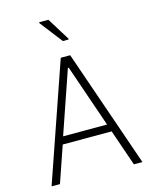

<svg xmlns="http://www.w3.org/2000/svg" viewBox="-133 -999 858 1084"><g transform="rotate(-15 296.5 -456.5)"><path d="M31 0 269 -688H324L562 0H512L439 -212H153L80 0ZM167 -256H424L298 -622H293ZM305 -776 203 -908V-913H257L339 -781V-776Z"/></g></svg>

Font: Saira Semi Condensed ExtraLight
Style: Regular
Weight: 200
Width: 4
Designer: Hector Gatti with collaboration of the Omnibus-Type team
Foundry: Omnibus-Type
Version: Version 1.001; ttfautohint (v1.8)